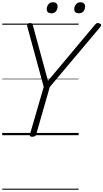

<svg xmlns="http://www.w3.org/2000/svg" viewBox="-20 -1209 925 1717"><path d="M268 14Q242 14 247 -5L371 -432L224 -972Q220 -987 226.5 -994.5Q233 -1002 246 -1003Q261 -1003 266 -998Q271 -993 274 -982L409 -486L826 -984Q838 -998 846.5 -1002Q855 -1006 868 -1000Q881 -997 884 -988.5Q887 -980 877 -968L425 -431L303 -5Q297 14 268 14ZM439 -1090Q421 -1090 409.5 -1099Q398 -1108 398 -1127Q398 -1151 412.5 -1170Q427 -1189 454 -1189Q472 -1189 483.5 -1179.5Q495 -1170 495 -1151Q495 -1127 481 -1108.5Q467 -1090 439 -1090ZM685 -1090Q667 -1090 655.5 -1099Q644 -1108 644 -1127Q644 -1151 659 -1170Q674 -1189 701 -1189Q718 -1189 729.5 -1179.5Q741 -1170 741 -1151Q741 -1127 727 -1108.5Q713 -1090 685 -1090ZM0 478H683V488H0ZM0 -20H683V0H0ZM0 -505H683V-500H0ZM0 -998H683V-988H0Z"/></svg>

Font: Playwrite AU SA Guides
Style: Regular
Weight: 400
Designer: Veronika Burian, José Scaglione
Foundry: TypeTogether
Version: Version 1.003